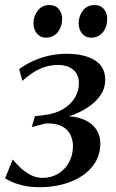

<svg xmlns="http://www.w3.org/2000/svg" viewBox="-30 -752 473 780"><path d="M132 8.5Q90.5 8.5 61 1Q31.5 -6.5 14 -15Q-3.5 -23.5 -9.5 -27L21.5 -104Q36.5 -86.5 54.8 -69.2Q73 -52 95.2 -40.8Q117.5 -29.5 142.5 -29.5Q178.5 -29.5 206.2 -46.2Q234 -63 250 -92Q266 -121 266.5 -157Q266.5 -183 256 -204.8Q245.5 -226.5 221.2 -239.2Q197 -252 155.5 -250.5L99 -236L112 -280L146 -284Q192.5 -289 224.8 -307.8Q257 -326.5 273.8 -354.5Q290.5 -382.5 290.5 -414Q290.5 -450 267 -469Q243.5 -488 207 -488Q180 -488 155.8 -481Q131.5 -474 108.5 -459.8Q85.5 -445.5 61 -423.5L48 -471Q75.5 -491.5 106.5 -505.2Q137.5 -519 171.2 -526.2Q205 -533.5 240.5 -533.5Q313 -533.5 355.2 -507.2Q397.5 -481 397.5 -427Q397.5 -394.5 380 -367.8Q362.5 -341 333.2 -320.2Q304 -299.5 268.5 -286Q233 -272.5 197 -267L201.5 -277.5Q258.5 -284 297.8 -271Q337 -258 357.2 -231.5Q377.5 -205 377.5 -170Q377.5 -126.5 357.5 -93.2Q337.5 -60 303 -37.2Q268.5 -14.5 224.5 -3Q180.5 8.5 132 8.5ZM156 -599Q134 -599 120 -615.8Q106 -632.5 106 -658.5Q106.5 -688 124.2 -709.8Q142 -731.5 170 -731.5Q196 -731.5 209.2 -714.5Q222.5 -697.5 222.5 -675.5Q222 -642.5 204.2 -620.8Q186.5 -599 156 -599ZM339.5 -599Q317.5 -599 303.5 -615.8Q289.5 -632.5 289.5 -658.5Q290 -688 307.5 -709.8Q325 -731.5 353.5 -731.5Q379 -731.5 392.5 -714.5Q406 -697.5 405.5 -675.5Q405.5 -642.5 387.8 -620.8Q370 -599 339.5 -599Z"/></svg>

Font: Merriweather 96pt
Style: Italic
Weight: 400
Italic angle: -7.8°
Version: Version 2.101